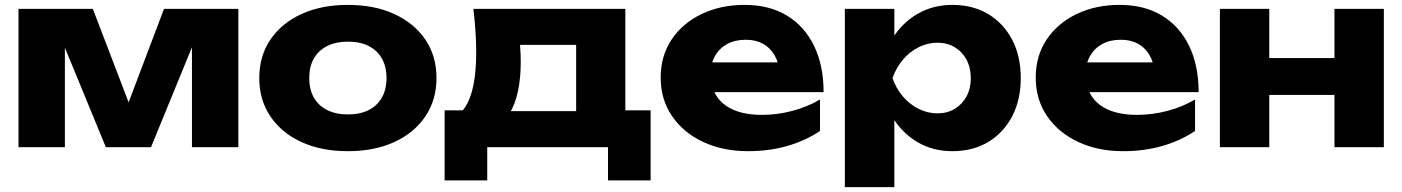

<svg xmlns="http://www.w3.org/2000/svg" viewBox="-20 -608 5792 793"><path d="M56.4 0V-571.4H363.4L539.6 -111.2H483.2L657.4 -571.4H964.4V0H772.8V-494.2H806.2L603.6 0H417.2L214.6 -492.2L248 -493.8V0Z M1416.7 16.4Q1307.2 16.4 1224.9 -21.4Q1142.6 -59.2 1096.7 -127.5Q1050.8 -195.8 1050.8 -285.5Q1050.8 -376.2 1096.7 -444.2Q1142.6 -512.2 1225 -550Q1307.4 -587.8 1416.9 -587.8Q1526.4 -587.8 1608.7 -550Q1691 -512.2 1736.9 -444.3Q1782.8 -376.4 1782.8 -285.5Q1782.8 -195.6 1736.9 -127.4Q1691 -59.2 1608.6 -21.4Q1526.2 16.4 1416.7 16.4ZM1416.9 -135.4Q1467.2 -135.4 1502.7 -153.4Q1538.2 -171.4 1557.3 -205.1Q1576.4 -238.9 1576.4 -285.4Q1576.4 -332.8 1557.3 -366.4Q1538.2 -400 1502.7 -418Q1467.2 -436 1416.9 -436Q1367.4 -436 1331.4 -418Q1295.4 -400 1276.3 -366.4Q1257.2 -332.8 1257.2 -285.7Q1257.2 -238.6 1276.3 -205Q1295.4 -171.4 1331.4 -153.4Q1367.4 -135.4 1416.9 -135.4Z M2667.2 -152.2V137H2491.2V0H1992.4V137H1816.4V-152.2H1988.2L2026 -149H2440.2L2474.6 -152.2ZM1935.2 -571.4H2562.8V-38.6H2359.6V-516.4L2453.2 -422.8H2035L2111.4 -497.4Q2125.4 -455.8 2128.1 -419.5Q2130.8 -383.2 2130.8 -353Q2130.8 -214.8 2084.1 -138.4Q2037.4 -62 1952 -62L1869 -131.6Q1946.8 -186.2 1946.8 -393.6Q1946.8 -434.4 1943.8 -479Q1940.8 -523.6 1935.2 -571.4Z M3069.6 16.4Q2965.8 16.4 2884.3 -21.7Q2802.8 -59.8 2755.8 -128.3Q2708.8 -196.8 2708.8 -287.6Q2708.8 -377.4 2753.9 -444.8Q2799 -512.2 2877.6 -550Q2956.2 -587.8 3055.4 -587.8Q3157.6 -587.8 3230.4 -543.5Q3303.2 -499.2 3342.4 -418.3Q3381.6 -337.4 3381.6 -227.4H2874.4V-350.4H3266.8L3200 -307.4Q3196.4 -350.8 3178.3 -381.2Q3160.2 -411.6 3130.6 -427.7Q3101 -443.8 3060.2 -443.8Q3015.2 -443.8 2982.9 -425.9Q2950.6 -408 2932.9 -376.4Q2915.2 -344.8 2915.2 -303.4Q2915.2 -249.4 2939.5 -211.5Q2963.8 -173.6 3011.2 -153.6Q3058.6 -133.6 3127.6 -133.6Q3190.8 -133.6 3253.4 -150.2Q3316 -166.8 3366.8 -197.2V-67.2Q3307.6 -27.2 3232.5 -5.4Q3157.4 16.4 3069.6 16.4Z M3469.4 -571.4H3673.8V-407.4L3665.4 -382.6V-223L3673.8 -176V165H3469.4ZM3608.8 -285.4Q3622.4 -377.8 3663.7 -445.5Q3705 -513.2 3769.2 -550.5Q3833.4 -587.8 3913.6 -587.8Q3997.8 -587.8 4061.2 -550Q4124.6 -512.2 4160.3 -444.2Q4196 -376.2 4196 -285.4Q4196 -195.6 4160.3 -127.4Q4124.6 -59.2 4061.2 -21.4Q3997.8 16.4 3913.6 16.4Q3832.8 16.4 3769.1 -21.2Q3705.4 -58.8 3664.2 -126.7Q3623 -194.6 3608.8 -285.4ZM3989.6 -285.4Q3989.6 -328 3972.1 -361Q3954.6 -394 3923.5 -412.8Q3892.4 -431.6 3852 -431.6Q3811 -431.6 3773.8 -412.8Q3736.6 -394 3708.8 -361Q3681 -328 3666.2 -285.4Q3681 -242.8 3708.8 -210.1Q3736.6 -177.4 3773.8 -158.6Q3811 -139.8 3852 -139.8Q3892.4 -139.8 3923.5 -158.6Q3954.6 -177.4 3972.1 -210.1Q3989.6 -242.8 3989.6 -285.4Z M4618.6 16.4Q4514.8 16.4 4433.3 -21.7Q4351.8 -59.8 4304.8 -128.3Q4257.8 -196.8 4257.8 -287.6Q4257.8 -377.4 4302.9 -444.8Q4348 -512.2 4426.6 -550Q4505.2 -587.8 4604.4 -587.8Q4706.6 -587.8 4779.4 -543.5Q4852.2 -499.2 4891.4 -418.3Q4930.6 -337.4 4930.6 -227.4H4423.4V-350.4H4815.8L4749 -307.4Q4745.4 -350.8 4727.3 -381.2Q4709.2 -411.6 4679.6 -427.7Q4650 -443.8 4609.2 -443.8Q4564.2 -443.8 4531.9 -425.9Q4499.6 -408 4481.9 -376.4Q4464.2 -344.8 4464.2 -303.4Q4464.2 -249.4 4488.5 -211.5Q4512.8 -173.6 4560.2 -153.6Q4607.6 -133.6 4676.6 -133.6Q4739.8 -133.6 4802.4 -150.2Q4865 -166.8 4915.8 -197.2V-67.2Q4856.6 -27.2 4781.5 -5.4Q4706.4 16.4 4618.6 16.4Z M5018.4 -571.4H5222.4V0H5018.4ZM5491.6 -571.4H5695.6V0H5491.6ZM5135.8 -368.2H5569V-216H5135.8Z"/></svg>

Font: Unbounded
Style: Regular
Weight: 400
Designer: Luke Prowse, Jean-Baptiste Morizot, Fátima Lázaro, Florian Runge
Foundry: NaN
Version: Version 1.701;gftools[0.9.28.dev5+ged2979d]